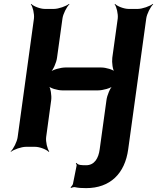

<svg xmlns="http://www.w3.org/2000/svg" viewBox="-20 -757 810 990"><path d="M375 83 371 86C373 88 376 93 375 97L356 192C354 198 347 206 344 209L346 212C350 210 361 207 366 208C384 212 400 213 424 213C548 213 624 138 641 13L734 -661C737 -685 756 -722 770 -735L768 -737C753 -725 714 -711 690 -711H643C619 -711 584 -725 573 -737L571 -735C581 -722 590 -685 587 -661L559 -459C556 -435 561 -395 572 -383L575 -385C565 -398 526 -409 502 -409H317C293 -409 252 -398 238 -385L239 -383C254 -395 271 -435 274 -459L302 -661C305 -685 324 -722 338 -735L336 -737C321 -725 282 -711 258 -711H211C187 -711 152 -725 141 -737L139 -735C149 -722 158 -685 155 -661L71 -50C68 -26 49 11 35 24L36 26C51 14 90 0 114 0H161C185 0 220 14 231 26L234 24C224 11 215 -26 218 -50L244 -241C247 -265 241 -305 230 -317L228 -315C238 -302 277 -291 301 -291H486C510 -291 551 -302 565 -315L563 -317C548 -305 532 -265 529 -241L494 13C488 59 467 95 424 95C404 95 381 95 375 83Z"/></svg>

Font: Asimov
Style: EdgeIt
Weight: 500
Designer: Google
Version: Version 2.000980: 2014